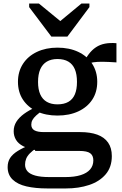

<svg xmlns="http://www.w3.org/2000/svg" viewBox="-20 -816 688 1080"><path d="M269 -610H359L483 -776V-796H438L281 -666L355 -668L199 -796H144V-776ZM635 -465Q591 -468 559 -468.5Q527 -469 504.5 -465.5Q482 -462 464 -453L447 -455Q461 -487 479 -511Q497 -535 519.5 -550Q542 -565 570.5 -570.5Q599 -576 635 -573ZM303 -166Q237 -166 187 -189.5Q137 -213 109 -255.5Q81 -298 81 -356Q81 -413 109 -456.5Q137 -500 187.5 -524Q238 -548 303 -548Q370 -548 420.5 -524Q471 -500 499 -456.5Q527 -413 527 -356Q527 -298 499 -255.5Q471 -213 420.5 -189.5Q370 -166 303 -166ZM303 -229Q340 -229 364.5 -243Q389 -257 401 -285Q413 -313 413 -355Q413 -398 401 -426.5Q389 -455 364.5 -469.5Q340 -484 303 -484Q268 -484 243.5 -469.5Q219 -455 206.5 -426.5Q194 -398 194 -355Q194 -313 206.5 -285Q219 -257 243.5 -243Q268 -229 303 -229ZM246 244Q179 244 129 232.5Q79 221 51 194Q23 167 23 124Q23 94 37 72.5Q51 51 80 33Q109 15 156 -4L186 16Q162 32 147.5 47Q133 62 127 77.5Q121 93 121 110Q121 132 134.5 147.5Q148 163 178 171.5Q208 180 257 180H348Q399 180 434 169Q469 158 487 137Q505 116 505 86Q505 59 487.5 46Q470 33 426 33H177L178 28Q137 20 110 6Q83 -8 70 -29.5Q57 -51 57 -78Q57 -107 72 -131Q87 -155 115 -175.5Q143 -196 183 -214L218 -193Q197 -179 183 -166Q169 -153 162.5 -141Q156 -129 156 -115Q156 -93 173.5 -83Q191 -73 227 -73H431Q488 -73 527.5 -58.5Q567 -44 588 -14Q609 16 609 62Q609 124 574.5 164.5Q540 205 481.5 224.5Q423 244 351 244Z"/></svg>

Font: Roboto Serif 20pt Medium
Style: Regular
Weight: 500
Version: Version 1.008